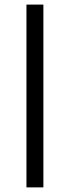

<svg xmlns="http://www.w3.org/2000/svg" viewBox="-20 -749 303 836"><path d="M95.2 66.9V-729H168.9V66.9Z"/></svg>

Font: Lumene Sans
Style: Regular
Weight: 400
Designer: Deni Anggara
Version: Version 1.003;Glyphs 3.1.2 (3151)